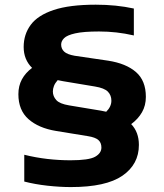

<svg xmlns="http://www.w3.org/2000/svg" viewBox="-20 -768 684 799"><path d="M275 10.5Q229.5 10.5 177.5 4.8Q125.5 -1 81 -12.5V-124Q129.5 -112 177.5 -106.5Q225.5 -101 273 -101Q350 -101 376 -115.8Q402 -130.5 402 -154Q402 -174 389.5 -185.2Q377 -196.5 345.5 -201.5L213.5 -223Q140.5 -235 98.5 -272.2Q56.5 -309.5 56.5 -376Q56.5 -410.5 71.2 -437.8Q86 -465 113.5 -485.5Q78.5 -520 78.5 -572.5Q78.5 -625 108 -664.8Q137.5 -704.5 203.5 -726.5Q269.5 -748.5 378.5 -748.5Q464 -748.5 537 -732.5V-620.5Q500 -629 464.2 -633Q428.5 -637 392 -637Q327 -637 293 -629.2Q259 -621.5 246.8 -609.2Q234.5 -597 234.5 -582.5Q234.5 -565 247 -553.2Q259.5 -541.5 290.5 -536L430 -515.5Q504.5 -504 545.8 -468.2Q587 -432.5 587 -365Q587 -329 571 -301Q555 -273 526 -251.5Q558 -218 558 -165Q558 -84 489.5 -36.8Q421 10.5 275 10.5ZM400 -307.5Q411.5 -305.5 422 -303Q443.5 -324 443.5 -349Q443.5 -371.5 429 -386.5Q414.5 -401.5 375 -408L243 -430Q231 -432 220 -434.5Q209 -422 204.5 -410.2Q200 -398.5 200 -387.5Q200 -367.5 214 -351.8Q228 -336 267.5 -329.5Z"/></svg>

Font: Encode Sans Expanded Expanded
Style: Bold
Weight: 700
Width: 7
Designer: Multiple Designers
Foundry: Impallari Type
Version: Version 3.000; ttfautohint (v1.8.3) -l 8 -r 50 -G 200 -x 14 